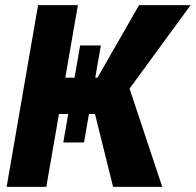

<svg xmlns="http://www.w3.org/2000/svg" viewBox="-20 -731 766 751"><path d="M128.9 -710.9H284.7L161.1 0H5.9ZM293.5 -553.2H374.5L308.6 -173.8H227.5ZM523.9 -710.9H725.6L414.1 -285.2H180.2L186.5 -427.2H361.3ZM343.8 -316.4 481.9 -398.9 614.7 0H422.4Z"/></svg>

Font: Roboto ExtraBold
Style: Italic
Weight: 800
Designer: Christian Robertson
Foundry: Google
Version: Version 3.009; 2024